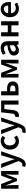

<svg xmlns="http://www.w3.org/2000/svg" viewBox="2319 -2862 745 5423"><g transform="rotate(-90 2691.5 -150.5)"><path d="M73 0V-491H205L284 -293Q295 -262 304.5 -234Q314 -206 323 -178H327Q337 -206 347.5 -234Q358 -262 367 -293L442 -491H574V0H470V-172Q470 -190 471.5 -214.5Q473 -239 475 -265.5Q477 -292 479 -317.5Q481 -343 483 -363H479Q468 -332 455.5 -298.5Q443 -265 432 -236L358 -44H290L214 -236Q203 -265 190.5 -299Q178 -333 167 -363H163Q164 -343 166.5 -317.5Q169 -292 170.5 -265.5Q172 -239 173.5 -214.5Q175 -190 175 -172V0Z M753 202Q733 202 718 199.5Q703 197 689 192L710 102Q717 104 726.5 106.5Q736 109 745 109Q784 109 807.5 85.5Q831 62 843 25L852 -6L659 -491H776L861 -250Q872 -218 882.5 -182.5Q893 -147 904 -112H908Q917 -146 926.5 -181.5Q936 -217 945 -250L1019 -491H1130L952 22Q937 64 919 97Q901 130 877.5 153.5Q854 177 823.5 189.5Q793 202 753 202Z M1414 12Q1364 12 1320.5 -5Q1277 -22 1245 -55Q1213 -88 1195 -136Q1177 -184 1177 -245Q1177 -306 1197 -354Q1217 -402 1251 -435Q1285 -468 1329.5 -485.5Q1374 -503 1423 -503Q1471 -503 1505.5 -487Q1540 -471 1567 -448L1511 -373Q1491 -390 1471.5 -399.5Q1452 -409 1429 -409Q1369 -409 1332 -364.5Q1295 -320 1295 -245Q1295 -171 1331.5 -126.5Q1368 -82 1426 -82Q1455 -82 1480.5 -94.5Q1506 -107 1527 -124L1574 -48Q1539 -18 1497.5 -3Q1456 12 1414 12Z M1708 202Q1688 202 1673 199.5Q1658 197 1644 192L1665 102Q1672 104 1681.5 106.5Q1691 109 1700 109Q1739 109 1762.5 85.5Q1786 62 1798 25L1807 -6L1614 -491H1731L1816 -250Q1827 -218 1837.5 -182.5Q1848 -147 1859 -112H1863Q1872 -146 1881.5 -181.5Q1891 -217 1900 -250L1974 -491H2085L1907 22Q1892 64 1874 97Q1856 130 1832.5 153.5Q1809 177 1778.5 189.5Q1748 202 1708 202Z M2145 12Q2116 12 2093 2L2113 -102Q2118 -100 2123.5 -99Q2129 -98 2137 -98Q2160 -98 2175 -118.5Q2190 -139 2196 -186Q2206 -263 2214.5 -338.5Q2223 -414 2231 -491H2564V0H2449V-400H2323Q2315 -339 2308 -277.5Q2301 -216 2293 -155Q2282 -73 2245 -30.5Q2208 12 2145 12Z M2710 0V-491H2825V-323H2899Q2943 -323 2980.5 -314Q3018 -305 3045 -286Q3072 -267 3087 -236.5Q3102 -206 3102 -163Q3102 -119 3087 -88Q3072 -57 3045 -37.5Q3018 -18 2980.5 -9Q2943 0 2899 0ZM2825 -89H2891Q2991 -89 2991 -164Q2991 -236 2891 -236H2825Z M3214 0V-491H3346L3425 -293Q3436 -262 3445.5 -234Q3455 -206 3464 -178H3468Q3478 -206 3488.5 -234Q3499 -262 3508 -293L3583 -491H3715V0H3611V-172Q3611 -190 3612.5 -214.5Q3614 -239 3616 -265.5Q3618 -292 3620 -317.5Q3622 -343 3624 -363H3620Q3609 -332 3596.5 -298.5Q3584 -265 3573 -236L3499 -44H3431L3355 -236Q3344 -265 3331.5 -299Q3319 -333 3308 -363H3304Q3305 -343 3307.5 -317.5Q3310 -292 3311.5 -265.5Q3313 -239 3314.5 -214.5Q3316 -190 3316 -172V0Z M3980 12Q3915 12 3875 -27.5Q3835 -67 3835 -132Q3835 -171 3851.5 -201.5Q3868 -232 3903.5 -254Q3939 -276 3993.5 -291Q4048 -306 4124 -314Q4123 -333 4118.5 -350.5Q4114 -368 4103.5 -381.5Q4093 -395 4076 -402.5Q4059 -410 4034 -410Q3998 -410 3963.5 -396Q3929 -382 3896 -362L3854 -439Q3895 -465 3946 -484Q3997 -503 4056 -503Q4148 -503 4193.5 -448.5Q4239 -394 4239 -291V0H4144L4136 -54H4132Q4099 -26 4061.5 -7Q4024 12 3980 12ZM4017 -78Q4047 -78 4071.5 -92Q4096 -106 4124 -132V-242Q4074 -236 4040 -226Q4006 -216 3985 -203.5Q3964 -191 3955 -175Q3946 -159 3946 -141Q3946 -108 3966 -93Q3986 -78 4017 -78Z M4377 0V-491H4492V-303H4688V-491H4803V0H4688V-202H4492V0Z M5159 12Q5108 12 5064 -5.5Q5020 -23 4987 -56Q4954 -89 4935.5 -136.5Q4917 -184 4917 -245Q4917 -305 4936 -353Q4955 -401 4986.5 -434Q5018 -467 5059 -485Q5100 -503 5143 -503Q5193 -503 5231 -486Q5269 -469 5294.5 -438Q5320 -407 5333 -364Q5346 -321 5346 -270Q5346 -253 5344.5 -238Q5343 -223 5341 -214H5029Q5037 -148 5075.5 -112.5Q5114 -77 5174 -77Q5206 -77 5233.5 -86.5Q5261 -96 5288 -113L5327 -41Q5292 -18 5249 -3Q5206 12 5159 12ZM5028 -292H5246Q5246 -349 5221.5 -381.5Q5197 -414 5146 -414Q5102 -414 5069 -383Q5036 -352 5028 -292Z"/></g></svg>

Font: Processing Sans Pro Semibold
Style: Regular
Weight: 600
Designer: Paul D. Hunt
Foundry: Adobe Systems Incorporated
Version: Version 2.020;PS 2.000;hotconv 1.0.86;makeotf.lib2.5.63406